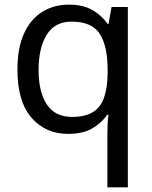

<svg xmlns="http://www.w3.org/2000/svg" viewBox="-20 -566 655 826"><path d="M442 11Q442 -7 443 -31Q444 -55 447 -72H441Q418 -38 377.5 -14Q337 10 273 10Q176 10 115.5 -59.5Q55 -129 55 -267Q55 -359 83 -421Q111 -483 161 -514.5Q211 -546 276 -546Q339 -546 379 -522Q419 -498 443 -463H447L460 -536H530V240H442ZM290 -63Q345 -63 378.5 -83Q412 -103 427 -144.5Q442 -186 443 -248V-266Q443 -368 409 -420.5Q375 -473 288 -473Q216 -473 181 -416.5Q146 -360 146 -265Q146 -170 181.5 -116.5Q217 -63 290 -63Z"/></svg>

Font: uguzrati15
Style: Book
Weight: 400
Designer: Jelle Bosma - Monotype Design Team, Universal Thirst
Foundry: Monotype Imaging Inc.
Version: Version 2.106